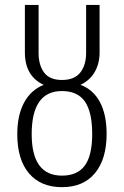

<svg xmlns="http://www.w3.org/2000/svg" viewBox="-20 -756 508 787"><path d="M310.1 -408.2Q362.3 -388.7 389.6 -337.6Q417 -286.6 417 -207Q417 -104 369.4 -46.4Q321.8 11.2 233.9 11.2Q147 11.2 98.9 -45.4Q50.8 -102.1 50.8 -206.1Q50.8 -283.2 78.6 -335.2Q106.4 -387.2 159.2 -408.2Q82 -443.8 82 -541V-735.8H138.2V-539.1Q138.2 -488.8 160.9 -458.5Q183.6 -428.2 233.9 -428.2Q285.6 -428.2 309.3 -459Q333 -489.7 333 -539.1V-735.8H388.2V-541Q388.2 -495.6 368.4 -461.2Q348.6 -426.8 310.1 -408.2ZM233.9 -36.1Q296.9 -36.1 327.4 -77.1Q357.9 -118.2 357.9 -207Q357.9 -296.4 328.1 -339.6Q298.3 -382.8 233.9 -382.8Q109.9 -382.8 109.9 -206.1Q109.9 -36.1 233.9 -36.1Z"/></svg>

Font: Fira Sans Compressed Light
Style: Regular
Weight: 300
Width: 1
Designer: Carrois Corporate & Edenspiekermann AG
Foundry: Carrois Corporate GbR & Edenspiekermann AG
Version: Version 4.203;PS 004.203;hotconv 1.0.88;makeotf.lib2.5.64775